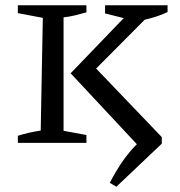

<svg xmlns="http://www.w3.org/2000/svg" viewBox="-20 -544 685 731"><path d="M48 0V-27Q70 -34 90 -38.5Q110 -43 135 -47L143 -476L48 -494V-524H309V-497Q288 -491 265.5 -485.5Q243 -480 222 -478V-46L309 -30V0ZM423 167 398 152Q423 104 447.5 69Q472 34 501 5L249 -265L451 -475L380 -493V-524H618V-498Q577 -479 531 -469L346 -283L596 -22V3Z"/></svg>

Font: Piazzolla SC
Style: Regular
Weight: 400
Designer: Juan Pablo del Peral
Foundry: Huerta Tipografica
Version: Version 1.330